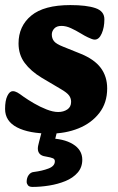

<svg xmlns="http://www.w3.org/2000/svg" viewBox="-20 -510 466 756"><path d="M178 16Q94 16 47 -8.5Q0 -33 0 -81Q0 -114 9 -132.5Q18 -151 30 -151Q39 -151 48 -146Q57 -141 73 -129Q90 -117 114 -103Q138 -89 163.5 -79Q189 -69 209 -69Q230 -69 245 -79Q260 -89 260 -109Q260 -123 252 -134Q244 -145 220 -159L144 -204Q101 -230 77 -262.5Q53 -295 53 -339Q53 -407 103 -448.5Q153 -490 257 -490Q321 -490 356 -478Q391 -466 391 -434Q391 -402 380.5 -378Q370 -354 353 -354Q347 -354 340 -357Q333 -360 326 -363Q315 -368 297 -379Q279 -390 259.5 -399Q240 -408 222 -408Q203 -408 193.5 -397.5Q184 -387 184 -374Q184 -359 192.5 -348Q201 -337 229 -326L296 -299Q351 -277 376.5 -243Q402 -209 402 -162Q402 -105 371 -65Q340 -25 289 -4.5Q238 16 178 16ZM151 -17Q153 -27 158 -31Q163 -35 169 -36L198 -42Q207 -44 211 -39.5Q215 -35 213 -26L186 83L170 35Q230 35 267 57.5Q304 80 304 119Q304 149 285.5 170Q267 191 237.5 203Q208 215 174 220.5Q140 226 108 226Q95 226 90 219.5Q85 213 85 206Q85 190 93 179Q101 168 114 167Q146 163 171 153.5Q196 144 196 125Q196 117 189 113.5Q182 110 159 106Q144 104 136.5 96Q129 88 129 75Q129 69 130.5 62.5Q132 56 134 48Z"/></svg>

Font: Alkatra
Style: Regular
Weight: 400
Designer: Suman Bhandary
Version: Version 1.100;gftools[0.9.22]